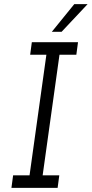

<svg xmlns="http://www.w3.org/2000/svg" viewBox="-20 -903 441 923"><path d="M43 -60H122L203 -640H125L133 -700H355L347 -640H266L185 -60H265L257 0H35ZM229 -750Q256 -783 283 -816.5Q310 -850 337 -883H401Q362 -842 338.5 -816.5Q315 -791 276 -750Z"/></svg>

Font: Josefin Slab SemiBold
Style: Italic
Weight: 600
Italic angle: -12°
Designer: Santiago Orozco
Foundry: Typemade
Version: Version 2.000